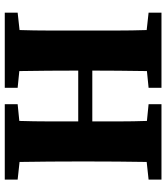

<svg xmlns="http://www.w3.org/2000/svg" viewBox="34 -731 697 805"><g transform="rotate(90 382.5 -328.5)"><path d="M417 -603V-657H733V-603L659 -595Q658 -534 657.5 -472Q657 -410 657 -347V-310Q657 -249 657.5 -186.5Q658 -124 659 -62L733 -54V0H417V-54L487 -61Q489 -123 489 -185Q489 -247 489 -308H276Q276 -241 276.5 -180.5Q277 -120 278 -61L348 -54V0H33V-54L106 -62Q108 -123 108 -185Q108 -247 108 -310V-347Q108 -409 108 -471Q108 -533 106 -595L33 -603V-657H348V-603L278 -596Q277 -535 276.5 -475Q276 -415 276 -367H489Q489 -424 489 -481.5Q489 -539 487 -596Z"/></g></svg>

Font: Source Serif Pro
Style: Bold
Weight: 700
Designer: Frank Grießhammer
Foundry: Adobe Systems Incorporated
Version: Version 3.001;hotconv 1.0.111;makeotfexe 2.5.65597